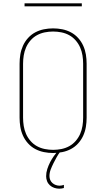

<svg xmlns="http://www.w3.org/2000/svg" viewBox="-20 -914 640 1157"><path d="M300 8Q272 8 244.5 2.5Q217 -3 192.5 -16Q168 -29 149 -50Q130 -71 118.5 -96.5Q107 -122 102.5 -149.5Q98 -177 98 -205V-530Q98 -558 102.5 -585.5Q107 -613 118.5 -638.5Q130 -664 149 -685Q168 -706 192.5 -719Q217 -732 244.5 -737.5Q272 -743 300 -743Q328 -743 355.5 -737.5Q383 -732 407.5 -719Q432 -706 451 -685Q470 -664 481.5 -638.5Q493 -613 497.5 -585.5Q502 -558 502 -530V-205Q502 -177 497.5 -149.5Q493 -122 481.5 -96.5Q470 -71 451 -50Q432 -29 407.5 -16Q383 -3 355.5 2.5Q328 8 300 8ZM300 -11Q325 -11 350 -16Q375 -21 397 -33Q419 -45 436 -64.5Q453 -84 463 -107Q473 -130 477 -155Q481 -180 481 -205V-530Q481 -555 477 -580Q473 -605 463 -628Q453 -651 436 -670.5Q419 -690 397 -702Q375 -714 350 -719Q325 -724 300 -724Q275 -724 250 -719Q225 -714 203 -702Q181 -690 164 -670.5Q147 -651 137 -628Q127 -605 123 -580Q119 -555 119 -530V-205Q119 -180 123 -155Q127 -130 137 -107Q147 -84 164 -64.5Q181 -45 203 -33Q225 -21 250 -16Q275 -11 300 -11ZM337 223Q322 223 307 218Q292 213 280.5 202.5Q269 192 263.5 177.5Q258 163 258 148Q258 126 265 104.5Q272 83 282 63.5Q292 44 305 26Q318 8 333 -8H343V0Q331 16 321 34Q311 52 302 70Q293 88 285.5 107.5Q278 127 278 147Q278 159 282.5 170Q287 181 296 189Q305 197 316.5 201Q328 205 339 205Q346 205 352.5 203.5Q359 202 365 200V219Q358 221 351 222Q344 223 337 223ZM128 -876V-894H473V-876Z"/></svg>

Font: Iosevka HT Thin Extended
Style: Regular
Weight: 100
Width: 7
Monospace: yes
Designer: Belleve Invis
Foundry: Belleve Invis
Version: Version 32.3.0; ttfautohint (v1.8.4)